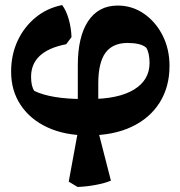

<svg xmlns="http://www.w3.org/2000/svg" viewBox="-20 -516 714 760"><path d="M287 224 252 203 289 2 288 -59V-257Q288 -371 329 -432.5Q370 -494 446 -494Q503 -494 549.5 -462Q596 -430 623.5 -376Q651 -322 651 -255Q651 -172 612 -110Q573 -48 501 -14Q429 20 329 20Q237 20 168.5 -11.5Q100 -43 62 -100Q24 -157 24 -232Q24 -299 49.5 -354Q75 -409 120.5 -446.5Q166 -484 226 -496Q242 -475 252 -440Q262 -405 263 -369L242 -341Q103 -314 103 -212Q103 -174 116 -156Q183 -124 312 -124H335Q449 -124 510.5 -161.5Q572 -199 572 -267Q572 -286 568.5 -302Q565 -318 559 -327Q548 -337 529 -341.5Q510 -346 485 -346Q426 -346 397.5 -307Q369 -268 369 -185V-51V4L419 199Q396 209 358.5 216Q321 223 287 224Z"/></svg>

Font: Eczar SemiBold
Style: Regular
Weight: 600
Designer: Vaibhav Singh
Foundry: Rosetta Type Foundry
Version: Version 2.000